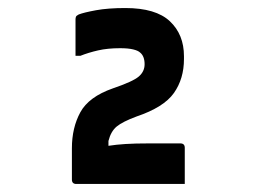

<svg xmlns="http://www.w3.org/2000/svg" viewBox="-20 -815 640 478"><path d="M440 -357H170Q159 -357 159 -368V-446Q159 -497 180 -535.5Q201 -574 261 -595Q311 -612 325.5 -624.5Q340 -637 340 -655Q340 -675 329 -684Q324 -689 311.5 -692Q299 -695 279 -695Q248 -695 224 -689.5Q200 -684 180 -676H168V-767Q168 -770 169 -773Q170 -776 176 -779Q189 -784 219 -789.5Q249 -795 292 -795Q368 -795 403 -762Q438 -729 438 -675V-668Q438 -619 413 -583.5Q388 -548 320 -525Q285 -512 270.5 -500Q256 -488 250 -464V-452Q269 -455 292.5 -456.5Q316 -458 351 -458H429Q440 -458 440 -447Z"/></svg>

Font: Recursive Mn Lnr St
Style: Bold
Weight: 700
Monospace: yes
Version: Version 1.079;hotconv 1.0.112;makeotfexe 2.5.65598; ttfautoh